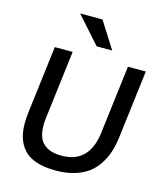

<svg xmlns="http://www.w3.org/2000/svg" viewBox="-136 -1051 1006 1165"><g transform="rotate(15 367.0 -468.5)"><path d="M369.6 -781.2 221.2 -947.8H361.8L467.3 -781.2ZM322.3 11.2Q251.5 11.2 200.9 -5.9Q150.4 -22.9 122.1 -54.9Q93.8 -86.9 81.3 -127Q68.8 -167 68.8 -218.3Q68.8 -251 73.2 -284.7L125.5 -710.9H237.8L185.1 -281.2Q182.1 -255.9 182.1 -234.4Q182.1 -155.8 221.4 -120.4Q260.7 -85 334.5 -85Q507.8 -85 532.2 -280.8L585 -710.9H697.3L645 -285.2Q638.7 -233.9 625.2 -191.4Q611.8 -148.9 586.7 -110.4Q561.5 -71.8 526.4 -45.7Q491.2 -19.5 439.5 -4.2Q387.7 11.2 322.3 11.2Z"/></g></svg>

Font: Muli
Style: Semi-BoldItalic
Weight: 600
Italic angle: -7°
Designer: Vernon Adams
Foundry: newtypography
Version: Version 2.0; ttfautohint (v1.00rc1.2-2d82) -l 8 -r 50 -G 200